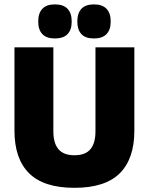

<svg xmlns="http://www.w3.org/2000/svg" viewBox="-20 -860 694 896"><path d="M327.5 16.5Q184.5 16.5 116 -51.2Q47.5 -119 47.5 -250V-639H229V-247.5Q229 -191.5 253 -163.5Q277 -135.5 327.5 -135.5Q378 -135.5 401.8 -163.5Q425.5 -191.5 425.5 -247.5V-639H607V-250Q607 -119 538.8 -51.2Q470.5 16.5 327.5 16.5ZM236 -680.5Q197 -680.5 177.8 -700.8Q158.5 -721 158.5 -757.5V-761.5Q158.5 -798.5 177.8 -819Q197 -839.5 236 -839.5Q276 -839.5 295.2 -819Q314.5 -798.5 314.5 -761.5V-757.5Q314.5 -721 295.2 -700.8Q276 -680.5 236 -680.5ZM418.5 -680.5Q379 -680.5 360 -700.8Q341 -721 341 -757.5V-761.5Q341 -798.5 360 -819Q379 -839.5 418.5 -839.5Q457.5 -839.5 477 -819Q496.5 -798.5 496.5 -761.5V-757.5Q496.5 -721 477 -700.8Q457.5 -680.5 418.5 -680.5Z"/></svg>

Font: Anek Kannada Medium ExtraBold
Style: Regular
Weight: 800
Version: Version 1.003